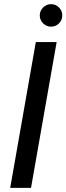

<svg xmlns="http://www.w3.org/2000/svg" viewBox="-20 -902 319 922"><path d="M29 0 152 -700H252L129 0ZM225 -774Q203 -774 187 -790Q171 -806 171 -828Q171 -850 187 -866Q203 -882 225 -882Q248 -882 263.5 -866Q279 -850 279 -828Q279 -806 263.5 -790Q248 -774 225 -774Z"/></svg>

Font: DM Sans 17pt Medium
Style: Italic
Weight: 500
Italic angle: -10°
Version: Version 4.004;gftools[0.9.30]